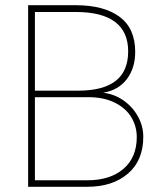

<svg xmlns="http://www.w3.org/2000/svg" viewBox="-20 -717 615 737"><path d="M315 0H88V-697H271Q379 -697 439 -652.5Q499 -608 499 -518Q499 -456 467 -413.5Q435 -371 376 -361Q419 -356 454 -331.5Q489 -307 509.5 -270Q530 -233 530 -192Q530 -101 471 -50.5Q412 0 315 0ZM114 -369H280Q376 -369 424 -406.5Q472 -444 472 -520Q472 -595 421.5 -633Q371 -671 271 -671H114ZM319 -344H114V-25H315Q403 -25 454 -69Q505 -113 505 -191Q505 -232 484 -267Q463 -302 420.5 -323Q378 -344 319 -344Z"/></svg>

Font: FreesentationVF
Style: Regular
Weight: 400
Designer: glyphs from Roboto by Christian Robertson / Hangul glyphs from Noto Sans CJK(Source Han Sans) by Jang Soo-young and Kang
Foundry: PT&
Version: Version 2.001;Glyphs 3.3.1 (3343)